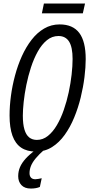

<svg xmlns="http://www.w3.org/2000/svg" viewBox="-20 -865 530 1108"><path d="M187.5 9.8Q136.2 9.8 102.5 -12.7Q68.8 -35.2 52 -81.5Q35.2 -127.9 35.2 -198.7Q35.2 -252 43 -311Q50.8 -370.1 66.7 -429.2Q82.5 -488.3 106.4 -541.3Q130.4 -594.2 162.4 -635.5Q194.3 -676.8 234.9 -700.4Q275.4 -724.1 324.2 -724.1Q400.4 -724.1 437.5 -675Q474.6 -626 474.6 -523.9Q474.6 -477.1 467.5 -419.9Q460.4 -362.8 445.8 -302.7Q431.2 -242.7 408.2 -187Q385.3 -131.3 353.5 -86.9Q321.8 -42.5 280.5 -16.4Q239.3 9.8 187.5 9.8ZM192.9 -57.6Q227.5 -57.6 256.3 -80.6Q285.2 -103.5 308.1 -142.6Q331.1 -181.6 348.1 -230.7Q365.2 -279.8 376.5 -332.3Q387.7 -384.8 393.3 -434.6Q398.9 -484.4 398.9 -524.9Q398.9 -592.8 378.7 -625Q358.4 -657.2 317.4 -657.2Q280.3 -657.2 250.5 -632.8Q220.7 -608.4 198 -567.6Q175.3 -526.9 158.9 -476.8Q142.6 -426.8 132.1 -375Q121.6 -323.2 116.7 -276.9Q111.8 -230.5 111.8 -197.8Q111.8 -148.4 121.1 -117.4Q130.4 -86.4 148.4 -72Q166.5 -57.6 192.9 -57.6ZM221.7 -788.1 233.4 -844.7H470.7L458 -788.1ZM158.2 223.1Q122.1 223.1 103.5 203.1Q85 183.1 85 151.9Q85 124 95.5 99.4Q106 74.7 128.2 50.3Q150.4 25.9 185.5 0H234.4Q204.6 26.4 185.8 49.1Q167 71.8 158.7 92.5Q150.4 113.3 150.4 134.3Q150.4 150.9 158.9 160.2Q167.5 169.4 184.1 169.4Q191.4 169.4 200.9 167.5Q210.4 165.5 220.7 163.6L210 213.9Q198.2 218.8 185.5 220.9Q172.9 223.1 158.2 223.1Z"/></svg>

Font: Open Sans Condensed
Style: Italic
Weight: 400
Width: 3
Italic angle: -12°
Designer: Monotype Design Team
Foundry: Monotype Imaging Inc.
Version: Version 3.000